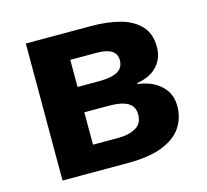

<svg xmlns="http://www.w3.org/2000/svg" viewBox="-84 -643 798 739"><g transform="rotate(-15 314.5 -273.0)"><path d="M562 -403Q562 -359 534.5 -328Q507 -297 453 -288V-284Q510 -277 544.5 -245Q579 -213 579 -163Q579 -116 554.5 -79Q530 -42 477 -21Q424 0 338 0H78V-546H338Q402 -546 452.5 -532.5Q503 -519 532.5 -487.5Q562 -456 562 -403ZM411 -391Q411 -441 332 -441H227V-333H315Q362 -333 386.5 -346.5Q411 -360 411 -391ZM425 -171Q425 -203 400 -217.5Q375 -232 325 -232H227V-103H328Q370 -103 397.5 -118.5Q425 -134 425 -171Z"/></g></svg>

Font: Noto IKEA Arabic
Style: Bold
Weight: 700
Designer: Monotype Design Team
Foundry: Monotype Imaging Inc.
Version: Version 1.200